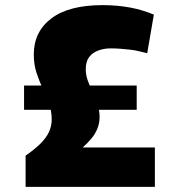

<svg xmlns="http://www.w3.org/2000/svg" viewBox="-20 -730 697 750"><path d="M80 0V-122Q116 -147 138.5 -169.5Q161 -192 171.5 -215Q182 -238 182 -263Q182 -297 171 -326Q160 -355 147 -383.5Q134 -412 123 -444.5Q112 -477 112 -517Q112 -606 180.5 -658Q249 -710 381 -710Q411 -710 437.5 -707.5Q464 -705 488.5 -700.5Q513 -696 536 -689Q559 -682 581 -673L555 -522Q539 -526 522.5 -530Q506 -534 488 -536Q470 -538 451 -539.5Q432 -541 412 -541Q387 -541 364.5 -533Q342 -525 328.5 -507.5Q315 -490 315 -459Q315 -437 323 -415Q331 -393 342 -369.5Q353 -346 361 -322Q369 -298 369 -273Q369 -248 360 -226.5Q351 -205 336 -187.5Q321 -170 303 -154H585V0ZM74 -301V-396H514V-301Z"/></svg>

Font: Georama ExtraCondensed Thin ExtraBold
Style: Regular
Weight: 800
Version: Version 1.001